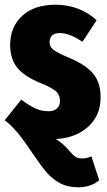

<svg xmlns="http://www.w3.org/2000/svg" viewBox="-28 -571 453 813"><path d="M359 91 392 192Q358 222 303 222Q257 222 224 203.5Q191 185 168 157.5Q145 130 111 80Q82 37 60.5 8.5Q39 -20 11 -46Q1 -54 -8 -62L62 -149Q94 -125 120.5 -112.5Q147 -100 178 -100Q200 -100 213 -111.5Q226 -123 226 -143Q226 -168 210 -183.5Q194 -199 142 -220Q74 -248 44.5 -285Q15 -322 15 -381Q15 -456 65.5 -503.5Q116 -551 208 -551Q259 -551 304 -533.5Q349 -516 381 -485L321 -394Q267 -431 225 -431Q204 -431 193 -421Q182 -411 182 -394Q182 -380 188.5 -370.5Q195 -361 213 -350.5Q231 -340 270 -324Q336 -296 367 -258.5Q398 -221 398 -159Q398 -82 345.5 -34.5Q293 13 208 18Q237 34 265 67Q280 85 291 92.5Q302 100 320 100Q339 100 359 91Z"/></svg>

Font: Fira Sans Compressed ExtraBold
Style: Regular
Weight: 800
Width: 1
Designer: bBox Type GmbH & Carrois Corporate GbR & Edenspiekermann AG
Foundry: bBox Type GmbH & Carrois Corporate GbR & Edenspiekermann AG
Version: Version 4.301